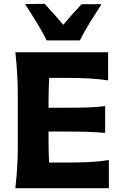

<svg xmlns="http://www.w3.org/2000/svg" viewBox="-20 -987 640 1007"><path d="M60.5 0Q67 -57.5 70.2 -111.5Q73.5 -165.5 73.5 -232.5V-474.5Q73.5 -543.5 70.2 -598.8Q67 -654 60.5 -713H547V-565.5Q500.5 -572.5 447.8 -575.5Q395 -578.5 324 -578.5H238Q234.5 -520.5 234.5 -448.5V-422H327.5Q393 -422 440 -423.5Q487 -425 531.5 -430.5V-290Q485 -294 438 -295.5Q391 -297 327.5 -297H234.5V-258.5Q234.5 -190 237.5 -134.5H335.5Q395 -134.5 448.2 -137Q501.5 -139.5 551 -147.5V0ZM225 -775Q200.5 -823 171.5 -870.5Q142.5 -918 111.5 -965.5L214 -967Q265.5 -912 312 -857Q357 -911 408 -965H512.5Q481.5 -917.5 452.2 -870.2Q423 -823 399 -775Z"/></svg>

Font: Commissioner Flair
Style: Bold
Weight: 700
Designer: Kostas Bartsokas
Foundry: Kostas Bartsokas
Version: Version 1.000; ttfautohint (v1.8.3)